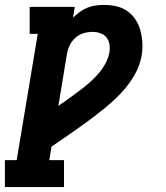

<svg xmlns="http://www.w3.org/2000/svg" viewBox="-57 -548 677 783"><path d="M204 215H-37V105H11L97 -410H64V-520H248L241 -476Q254 -489 268.5 -499.5Q283 -510 299 -516.5Q315 -523 332 -525.5Q349 -528 366 -528Q392 -528 417 -522.5Q442 -517 462 -503Q482 -489 495.5 -468.5Q509 -448 515.5 -424Q522 -400 523.5 -374.5Q525 -349 521 -323Q514 -281 491.5 -242Q469 -203 438 -170Q407 -137 372 -108.5Q337 -80 301 -53.5Q265 -27 228 -1.5Q191 24 153 50L144 105H204ZM181 -116Q185 -119 190 -122.5Q195 -126 199 -129L201 -130Q221 -144 240 -158Q259 -172 278 -186.5Q297 -201 314.5 -217Q332 -233 347.5 -251.5Q363 -270 374 -291Q385 -312 389 -334Q392 -350 389.5 -366.5Q387 -383 377.5 -395Q368 -407 352.5 -412.5Q337 -418 321 -418Q302 -418 283.5 -412.5Q265 -407 250.5 -394Q236 -381 227.5 -363.5Q219 -346 216 -328Z"/></svg>

Font: Iosevka HT Extrabold Extended
Style: Italic
Weight: 800
Width: 7
Italic angle: -9°
Monospace: yes
Designer: Belleve Invis
Foundry: Belleve Invis
Version: Version 32.3.0; ttfautohint (v1.8.4)